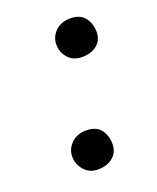

<svg xmlns="http://www.w3.org/2000/svg" viewBox="-91 -472 442 541"><g transform="rotate(-20 130.0 -201.5)"><path d="M178 -301Q151 -301 136 -318.5Q121 -336 121 -358Q121 -382 138 -398.5Q155 -415 183 -415Q212 -415 226 -397Q240 -379 240 -354Q240 -329 222.5 -315Q205 -301 178 -301ZM112 12Q86 12 70.5 -6Q55 -24 55 -46Q55 -69 72 -86Q89 -103 117 -103Q146 -103 160 -85.5Q174 -68 174 -42Q174 -17 156.5 -2.5Q139 12 112 12Z"/></g></svg>

Font: Junicode Two Beta Condensed
Style: Italic
Weight: 400
Width: 3
Italic angle: -9°
Version: Version 1.053; ttfautohint (v1.8.4)